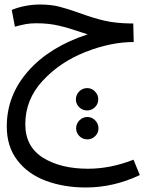

<svg xmlns="http://www.w3.org/2000/svg" viewBox="-20 -436 679 850"><path d="M599 339Q483 394 360 394Q263 394 183.5 364.5Q104 335 57 274Q10 213 10 124Q10 -14 105 -121.5Q200 -229 368 -284L340 -293Q285 -312 240 -322.5Q195 -333 141 -333Q115 -333 95.5 -329.5Q76 -326 46 -318L32 -392Q58 -403 91 -409.5Q124 -416 156 -416Q204 -416 240.5 -407Q277 -398 330 -379Q390 -357 440 -345Q490 -333 561 -332H570L572 -250Q470 -250 357.5 -205.5Q245 -161 168.5 -78Q92 5 92 114Q92 213 170 262Q248 311 370 311Q469 311 571 271ZM316 4Q316 -16 330.5 -31Q345 -46 366 -46Q386 -46 400.5 -31Q415 -16 415 4Q415 24 400.5 38.5Q386 53 366 53Q345 53 330.5 38.5Q316 24 316 4ZM317 132Q317 112 331.5 97Q346 82 367 82Q387 82 401.5 97Q416 112 416 132Q416 152 401.5 166.5Q387 181 367 181Q346 181 331.5 166.5Q317 152 317 132Z"/></svg>

Font: Noto Sans Arabic
Style: Regular
Weight: 400
Designer: Nadine Chahine
Foundry: Monotype Imaging Inc.
Version: Version 1.001